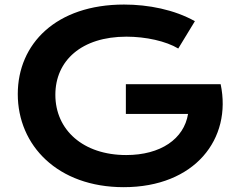

<svg xmlns="http://www.w3.org/2000/svg" viewBox="-20 -792 1040 823"><path d="M56.2 -388.7C56.2 -168.5 227.1 10.3 510.3 10.3C815.4 10.3 975.1 -196.8 925.8 -431.2L925.3 -430.7V-431.2H519.5V-303.7H786.1C768.6 -196.3 668.5 -127.4 521 -127.4C335.9 -127.4 217.3 -235.4 217.3 -385.7C217.3 -531.7 329.1 -634.8 522 -634.8C605 -634.8 691.4 -615.7 744.1 -584L815.4 -701.2C727.1 -750.5 616.7 -772.5 511.7 -772.5C220.2 -772.5 56.2 -604 56.2 -388.7Z"/></svg>

Font: Krona One
Style: Regular
Weight: 400
Designer: Yvonne Schüttler
Foundry: Yvonne Schüttler
Version: Version 1.002